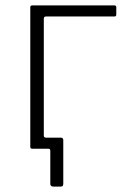

<svg xmlns="http://www.w3.org/2000/svg" viewBox="-20 -550 465 710"><path d="M178 140Q166 140 166 130V7Q166 0 159 0H114V-41H142V-49Q142 -41 150 -41H205Q214 -41 214 -31V129Q214 135 212 137.5Q210 140 204 140ZM99 0Q92 0 92 -7V-523Q92 -530 99 -530H403Q410 -530 410 -523V-496Q410 -489 403 -489H150Q142 -489 142 -481V-7Q142 0 135 0Z"/></svg>

Font: Libre Franklin ExtraLight
Style: Regular
Weight: 250
Designer: Pablo Impallari, Rodrigo Fuenzalida, Nhung Nguyen
Foundry: Impallari Type
Version: Version 3.000